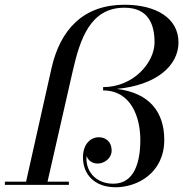

<svg xmlns="http://www.w3.org/2000/svg" viewBox="-42 -780 772 810"><path d="M-21.5 -13.5V0H248.5V-13.5H158.5L265 -481C296 -616 339 -747.5 483 -747.5C587 -747.5 610 -673 610 -601C610 -517 522 -412.5 393 -412.5V-398.5C512 -398.5 550 -284 550 -190C550 -96 525 -5 436 -5C360 -5 316.5 -60.5 323.5 -123C328 -104.5 346 -90 370 -90C399 -90 429 -113 429 -145C429 -181 405 -201 375 -201C340 -201 308 -172 308 -116C308 -44 357 10 446 10C537 10 651 -50 651 -190C651 -305.5 590.5 -388 450.5 -405C616 -420 711 -502 711 -601C711 -704 616 -760 483 -760C310 -760 212 -656 175 -491L68 -13.5Z"/></svg>

Font: Bodoni* 16pt
Style: Italic
Weight: 400
Italic angle: -13°
Version: Version 2.3